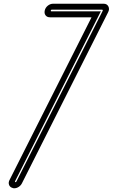

<svg xmlns="http://www.w3.org/2000/svg" viewBox="-20 -815 606 1032"><path d="M56 197Q51 197 47 195Q33 191 28.5 178Q24 165 32 151L472 -722H249Q233 -722 225 -732.5Q217 -743 220.5 -758.5Q224 -774 237 -784.5Q250 -795 266 -795H537Q555 -795 562.5 -780.5Q570 -766 561 -749L98 170Q92 182 80.5 189.5Q69 197 56 197ZM258 -763Q254 -763 253 -758.5Q252 -754 256 -754H522L61 159Q59 163 62.5 164Q66 165 68 161L532 -757Q533 -759 532 -761Q531 -763 529 -763Z"/></svg>

Font: Soda Fountain
Style: InlineOblique
Weight: 400
Version: Version 1.0